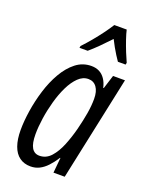

<svg xmlns="http://www.w3.org/2000/svg" viewBox="-146 -842 710 924"><g transform="rotate(20 209.0 -379.5)"><path d="M128.4 9.8Q95.2 9.8 71.8 -7.3Q48.3 -24.4 36.4 -57.9Q24.4 -91.3 24.4 -139.2Q24.4 -184.1 32.7 -238.3Q41 -292.5 57.6 -346.4Q74.2 -400.4 100.1 -445.3Q126 -490.2 160.9 -517.6Q195.8 -544.9 240.2 -544.9Q263.2 -544.9 280.8 -535.9Q298.3 -526.9 310.5 -509Q322.8 -491.2 328.6 -465.3H331.5L353.5 -535.2H414.6L300.8 0H243.2L250.5 -77.6H248.5Q231 -50.3 212.4 -30.5Q193.8 -10.7 173.3 -0.5Q152.8 9.8 128.4 9.8ZM150.9 -53.2Q185.5 -53.2 210 -80.6Q234.4 -107.9 251.5 -150.4Q268.6 -192.9 280.3 -238.3Q292.5 -286.6 299.1 -326.2Q305.7 -365.7 305.7 -399.9Q305.7 -438.5 290.3 -459.7Q274.9 -481 247.6 -481Q219.7 -481 196.3 -458.3Q172.9 -435.5 154.8 -398.4Q136.7 -361.3 124.3 -316.4Q111.8 -271.5 105.2 -226.6Q98.6 -181.6 98.6 -144.5Q98.6 -97.7 111.8 -75.4Q125 -53.2 150.9 -53.2ZM155.3 -607.4 157.2 -617.2Q180.2 -641.6 201.4 -667.2Q222.7 -692.9 241.7 -718.5Q260.7 -744.1 275.4 -767.6H338.9Q342.8 -749.5 352.5 -720.7Q362.3 -691.9 373.8 -663.3Q385.3 -634.8 393.6 -617.2L391.6 -607.4H352.1Q343.3 -620.1 333.5 -635.5Q323.7 -650.9 314.2 -668Q304.7 -685.1 295.4 -703.6Q269 -675.3 244.1 -650.6Q219.2 -626 197.3 -607.4Z"/></g></svg>

Font: Open Sans Condensed
Style: Italic
Weight: 400
Width: 3
Italic angle: -12°
Designer: Monotype Design Team
Foundry: Monotype Imaging Inc.
Version: Version 3.000